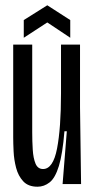

<svg xmlns="http://www.w3.org/2000/svg" viewBox="-20 -697 359 727"><path d="M122 10Q87 10 68 -10.5Q49 -31 41 -61.5Q33 -92 31.5 -123.5Q30 -155 30 -177V-528H102V-196Q102 -162 104 -130Q106 -98 114.5 -77.5Q123 -57 143 -57Q181 -57 196 -134.5Q211 -212 211 -344V-528H283V-291L287 0H217L233 -200H224Q217 -114 203 -68.5Q189 -23 168 -6.5Q147 10 122 10ZM70 -554V-621L159 -677L246 -621V-554L159 -612Z"/></svg>

Font: Bricolage Grotesque 48pt Condensed Light
Style: Regular
Weight: 300
Width: 3
Designer: Mathieu Triay
Foundry: Atelier Triay
Version: Version 1.000; ttfautohint (v1.8.4.7-5d5b);gftools[0.9.32]